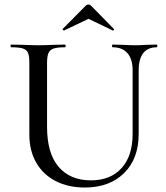

<svg xmlns="http://www.w3.org/2000/svg" viewBox="-20 -824 740 857"><path d="M483 -613Q480 -613 480 -619Q480 -625 483 -625L528 -624Q564 -622 585 -622Q603 -622 637 -624L680 -625Q682 -625 682 -619Q682 -613 680 -613Q640 -613 619.5 -587Q599 -561 599 -510V-227Q599 -115 533.5 -51Q468 13 359 13Q285 13 229 -15.5Q173 -44 142 -97.5Q111 -151 111 -223V-544Q111 -574 105 -588Q99 -602 82.5 -607.5Q66 -613 30 -613Q27 -613 27 -619Q27 -625 30 -625L80 -624Q124 -622 150 -622Q179 -622 221 -624L270 -625Q273 -625 273 -619Q273 -613 270 -613Q235 -613 218.5 -607Q202 -601 196 -586.5Q190 -572 190 -542V-258Q190 -140 241.5 -79.5Q293 -19 386 -19Q473 -19 522.5 -73.5Q572 -128 572 -226V-510Q572 -560 549 -586.5Q526 -613 483 -613ZM375 -804Q381 -804 386 -799L488 -695Q489 -695 489 -693Q489 -691 486.5 -689Q484 -687 483 -688L375 -740L266 -688Q264 -687 261 -690.5Q258 -694 260 -695L363 -799Q368 -804 375 -804Z"/></svg>

Font: Cormorant SC Medium
Style: Regular
Weight: 500
Designer: Christian Thalmann (Catharsis Fonts)
Foundry: Catharsis Fonts
Version: Version 4.000